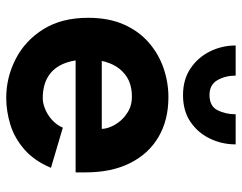

<svg xmlns="http://www.w3.org/2000/svg" viewBox="-102 -680 794 631"><g transform="rotate(90 295.5 -364.0)"><path d="M301 13Q234 13 173.5 -18Q113 -49 75.5 -109Q38 -169 38 -256Q38 -324 60 -373.5Q82 -423 119.5 -455.5Q157 -488 203.5 -504Q250 -520 299 -520Q374 -520 429.5 -487.5Q485 -455 515.5 -394Q546 -333 546 -248V-215H143L142 -301H403Q403 -314 396 -331Q389 -348 375.5 -363.5Q362 -379 342.5 -389.5Q323 -400 298 -400Q256 -400 229 -381Q202 -362 188.5 -329.5Q175 -297 175 -256Q175 -210 188.5 -176.5Q202 -143 230.5 -125Q259 -107 303 -107Q318 -107 337 -114.5Q356 -122 373 -137Q390 -152 399 -173L531 -134Q508 -79 470.5 -46.5Q433 -14 389 -0.5Q345 13 301 13ZM292 -568Q241 -568 204.5 -592.5Q168 -617 148.5 -656.5Q129 -695.9 129 -741H228Q228 -707 243 -681Q258 -655 291.9 -655Q328 -655 341.5 -681Q355 -707 355 -741H454Q454 -695.9 435 -656.5Q416 -617 380.1 -592.5Q344.3 -568 292 -568Z"/></g></svg>

Font: Inclusive Sans
Style: Regular
Weight: 400
Designer: Olivia King
Foundry: Olivia King
Version: Version 2.004